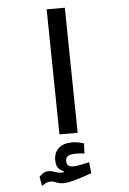

<svg xmlns="http://www.w3.org/2000/svg" viewBox="-63 -738 711 1059"><g transform="rotate(-5 293.0 -209.0)"><path d="M246.6 0 236.3 -693.4H336.9L347.2 0ZM126 274.4 116.7 223.6Q127.9 211.9 140.1 204.3Q152.3 196.8 168 196.8Q185.5 196.8 203.1 203.9Q220.7 210.9 240.7 210.9Q252.9 210.9 258.3 209Q263.7 207 280.3 202.1L275.4 224.1L252.9 215.8L252 204.1Q232.4 197.3 221.7 182.1Q210.9 167 210.9 139.2Q210.9 97.7 237.3 73.7Q263.7 49.8 312.5 49.8Q330.6 49.8 347.9 53.5Q365.2 57.1 377.4 61.5L374.5 117.2Q363.3 115.7 351.6 114.7Q339.8 113.8 331.5 113.8Q297.4 113.8 283.9 122.1Q270.5 130.4 270.5 147.9Q270.5 166.5 279.3 174.6Q288.1 182.6 310.5 182.6Q324.7 182.6 349.1 177.2Q373.5 171.9 396 167L402.8 228.5Q377.9 236.8 348.9 246.6Q319.8 256.3 292.7 263.2Q265.6 270 245.6 270Q223.1 270 206.5 262.5Q189.9 254.9 173.3 254.9Q159.7 254.9 149.2 260.7Q138.7 266.6 126 274.4Z"/></g></svg>

Font: Cascadia Code
Style: Regular
Weight: 400
Monospace: yes
Designer: Aaron Bell
Foundry: Saja Typeworks
Version: Version 2106.017